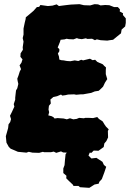

<svg xmlns="http://www.w3.org/2000/svg" viewBox="-20 -711 624 922"><path d="M50 11 31 3 22 -6 11 -26 8 -57 14 -78 19 -96 21 -114 29 -125 33 -139 28 -155 37 -173 49 -199 46 -211 53 -232V-242L55 -260L57 -277L63 -287L68 -308L65 -321L63 -333L69 -349L75 -368L81 -379L74 -397L83 -410L88 -426L78 -438L79 -455L90 -472L89 -484L93 -511L89 -528L93 -545V-562V-574L99 -603L103 -619L104 -628L121 -642L141 -659L157 -677L168 -678L174 -687L210 -682L232 -684L252 -690L263 -682L278 -684L302 -687L320 -689L362 -691L383 -686L413 -685L434 -691L451 -690L463 -685L485 -687L505 -686L528 -677H546L556 -666L555 -656L571 -647L570 -639L584 -623V-601L581 -584L564 -569L561 -551L540 -534L523 -520L507 -518L495 -516L463 -518L445 -522L436 -518L422 -525L400 -524L392 -527L373 -523L357 -525L349 -528L333 -522L310 -523L300 -525L290 -522L271 -520L268 -510L262 -495L257 -483L265 -475V-465L258 -454L263 -440L265 -425L274 -422L286 -421L296 -419L303 -418L318 -417L339 -421L356 -418L370 -424L379 -421L412 -429L425 -422L437 -424L447 -414L458 -409L474 -402L480 -395L489 -387L488 -374V-355L495 -331L484 -314L475 -295L467 -287L454 -275L435 -272L418 -265L401 -262L379 -258H368L346 -256L336 -258L307 -257L294 -254L279 -252L273 -257L254 -249L236 -245L222 -233L224 -214L215 -203L213 -185L216 -172L212 -157L228 -153L237 -148L242 -142L257 -144L270 -143L285 -142L301 -138L316 -143L332 -138L348 -140L360 -145L383 -143L389 -145H407L427 -144L447 -149L455 -140L473 -128L482 -113L489 -103L502 -90L498 -82L499 -51L491 -34L481 -22L478 -5L453 13L430 12L419 23L389 19H363L348 25L330 23L310 19L301 22L283 21L273 16L250 23L238 17L224 20H192L186 18L168 23L136 22L118 18L107 22L66 18ZM364 188 357 182H333L330 176L311 158L298 145L299 133L284 120V98L290 82L292 57L295 29L314 6L333 -5L363 -19L381 -25L409 -15H417L418 -6L424 -2L414 14L405 36L419 50L443 47L472 66L479 81L490 90L481 117L469 149L457 162L454 171L434 175L409 191Z"/></svg>

Font: Winky Rough ExtraBold
Style: Italic
Weight: 800
Italic angle: -8.97852°
Designer: Simon Atzbach
Foundry: typofactur
Version: Version 1.206; ttfautohint (v1.8.4.7-5d5b)